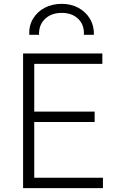

<svg xmlns="http://www.w3.org/2000/svg" viewBox="-20 -978 630 998"><path d="M100 0V-700H512V-646H158V-398H472V-344H158V-54H515V0ZM132 -797Q130 -845 152 -881.2Q174 -917.5 213 -937.8Q252 -958 301 -958Q350 -958 388.2 -937Q426.5 -916 448 -879.5Q469.5 -843 468 -797H416Q419 -848 387 -879.5Q355 -911 301 -911Q246.5 -911 213.8 -879.5Q181 -848 183 -797Z"/></svg>

Font: Geologica Thin
Style: Regular
Weight: 100
Designer: Sindre Bremnes, Frode Helland
Foundry: Monokrom Skriftforlag AS
Version: Version 1.010; ttfautohint (v1.8.4.7-5d5b);gftools[0.9.28]